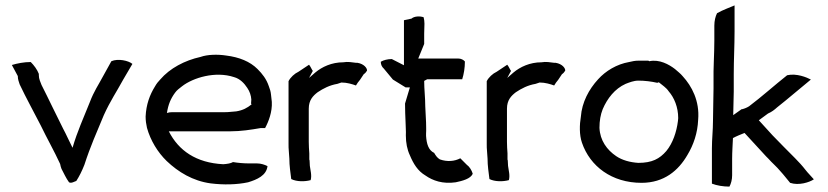

<svg xmlns="http://www.w3.org/2000/svg" viewBox="-20 -685 3069 712"><path d="M24 -444 46 -403C46 -390 50 -382 53 -372C77 -321 105 -271 131 -220C154 -172 181 -125 203 -77C204 -71 206 -64 208 -59C217 -42 225 -24 236 -9C245 -4 256 -12 263 -14C274 -31 284 -51 293 -74C315 -142 338 -193 365 -258C389 -311 412 -344 437 -390L471 -448C457 -460 418 -469 393 -458L362 -402C344 -368 329 -348 313 -306C290 -248 267 -199 249 -137C237 -160 226 -186 214 -208C187 -261 161 -317 134 -370C130 -381 124 -392 124 -406V-411C118 -427 106 -443 94 -455C69 -455 44 -450 24 -444Z M520 -253C520 -238 522 -224 525 -211C538 -164 565 -120 598 -88C641 -47 695 -14 761 -5C809 1 858 0 900 -9C933 -19 968 -34 972 -69C962 -74 948 -79 933 -79H904C883 -79 862 -81 844 -84C836 -79 822 -77 808 -76C707 -81 642 -127 606 -198H833C874 -198 911 -204 946 -210H963C976 -234 990 -270 988 -307L985 -334C984 -345 981 -355 977 -365C968 -392 953 -411 935 -429C907 -457 867 -473 819 -479C787 -484 749 -483 724 -474C665 -461 610 -432 574 -390C567 -383 560 -374 555 -365C535 -333 522 -297 520 -253ZM599 -266C604 -298 613 -319 629 -341C636 -351 645 -357 655 -365C696 -397 779 -422 848 -399C870 -393 886 -376 897 -359C906 -346 911 -331 912 -316C912 -311 911 -306 911 -301L913 -298C897 -285 881 -276 856 -272L833 -270C826 -269 819 -269 812 -269H618C611 -269 605 -268 599 -266Z M1050 -151C1050 -142 1050 -134 1051 -125C1051 -116 1053 -106 1053 -97C1053 -70 1057 -46 1060 -21C1080 -11 1110 -11 1132 -17C1137 -35 1131 -53 1129 -70L1128 -90C1127 -92 1127 -94 1127 -95V-116C1126 -130 1125 -145 1125 -159V-282C1125 -314 1141 -330 1158 -343C1179 -357 1202 -369 1231 -374L1246 -379C1267 -379 1286 -373 1300 -368C1304 -375 1309 -382 1315 -389L1329 -410C1334 -413 1338 -418 1341 -423C1342 -432 1330 -448 1306 -452H1301C1286 -454 1269 -457 1253 -454C1210 -454 1174 -437 1149 -416C1146 -414 1144 -411 1141 -409L1126 -396L1140 -422C1135 -429 1132 -438 1126 -445L1087 -419C1072 -412 1057 -398 1050 -384Z M1392 -456C1392 -445 1397 -436 1403 -431L1437 -390L1484 -361H1500C1493 -340 1489 -322 1482 -301C1482 -277 1483 -254 1484 -231C1484 -214 1486 -200 1485 -183C1485 -155 1490 -130 1500 -109C1513 -78 1529 -51 1558 -34C1585 -15 1622 -2 1670 -9C1694 -14 1726 -22 1733 -41C1729 -54 1721 -67 1711 -74L1687 -98C1666 -87 1639 -84 1611 -94C1601 -100 1596 -108 1590 -118C1569 -128 1562 -151 1560 -181V-190C1561 -204 1560 -218 1560 -231L1557 -291C1557 -324 1553 -353 1553 -385L1564 -391H1694C1700 -410 1704 -433 1704 -457C1699 -463 1690 -468 1679 -468H1531L1553 -522V-560L1554 -597C1554 -605 1553 -613 1551 -621C1537 -626 1516 -625 1506 -616L1478 -610V-443L1433 -466C1417 -466 1402 -462 1392 -456Z M1785 -151C1785 -142 1785 -134 1786 -125C1786 -116 1788 -106 1788 -97C1788 -70 1792 -46 1795 -21C1815 -11 1845 -11 1867 -17C1872 -35 1866 -53 1864 -70L1863 -90C1862 -92 1862 -94 1862 -95V-116C1861 -130 1860 -145 1860 -159V-282C1860 -314 1876 -330 1893 -343C1914 -357 1937 -369 1966 -374L1981 -379C2002 -379 2021 -373 2035 -368C2039 -375 2044 -382 2050 -389L2064 -410C2069 -413 2073 -418 2076 -423C2077 -432 2065 -448 2041 -452H2036C2021 -454 2004 -457 1988 -454C1945 -454 1909 -437 1884 -416C1881 -414 1879 -411 1876 -409L1861 -396L1875 -422C1870 -429 1867 -438 1861 -445L1822 -419C1807 -412 1792 -398 1785 -384Z M2134 -252C2129 -223 2128 -185 2138 -156C2168 -68 2249 -7 2359 -7C2443 -7 2496 -53 2529 -110C2552 -148 2567 -192 2569 -241C2575 -311 2545 -366 2512 -402C2503 -413 2494 -419 2483 -429C2461 -446 2425 -466 2388 -458C2387 -459 2385 -460 2383 -460H2347C2336 -460 2325 -458 2313 -455C2267 -447 2226 -422 2198 -391C2164 -354 2138 -306 2134 -252ZM2203 -211C2203 -237 2207 -260 2215 -280C2232 -320 2260 -356 2300 -374C2313 -379 2330 -386 2347 -386C2371 -386 2395 -383 2417 -378C2419 -378 2421 -379 2423 -380C2437 -368 2450 -361 2460 -346C2480 -323 2495 -288 2495 -247C2495 -243 2494 -239 2494 -236C2489 -196 2475 -154 2451 -125C2426 -96 2398 -81 2347 -81C2316 -83 2287 -91 2265 -106C2231 -129 2205 -164 2203 -211Z M2620 -4C2638 3 2662 7 2685 7C2691 -4 2695 -19 2695 -35V-96C2695 -122 2697 -148 2698 -173C2711 -180 2726 -186 2741 -192C2767 -163 2795 -134 2821 -105L2829 -97C2843 -81 2860 -67 2874 -50C2887 -36 2898 -21 2910 -7C2942 4 2982 -9 2998 -20C2988 -32 2977 -42 2967 -55C2944 -85 2913 -113 2887 -140L2845 -183C2826 -203 2813 -219 2794 -239L2828 -264C2842 -270 2852 -278 2862 -287C2904 -320 2945 -356 2987 -390C2972 -398 2934 -414 2899 -406C2851 -368 2807 -328 2758 -291C2752 -287 2741 -282 2732 -280H2730C2720 -273 2709 -265 2699 -258C2699 -286 2701 -316 2701 -345V-410C2701 -464 2704 -515 2704 -569V-665C2686 -657 2662 -649 2639 -636C2633 -624 2629 -608 2629 -590V-534C2629 -483 2625 -434 2626 -383V-358C2626 -318 2624 -278 2624 -238C2624 -202 2620 -170 2620 -135Z"/></svg>

Font: SolarCharger
Style: 550
Weight: 400
Designer: Mew Too
Foundry: Cannot Into Space Fonts/KineticPlasma Fonts
Version: Version 1.100